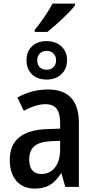

<svg xmlns="http://www.w3.org/2000/svg" viewBox="-20 -1056 529 1085"><path d="M425.8 0H348.6L327.6 -76.2H324.7Q294.4 -28.8 259.8 -9.5Q225.1 9.8 178.2 9.8Q109.9 9.8 72.5 -33.7Q35.2 -77.1 35.2 -152.8Q35.2 -235.8 87.6 -279.1Q140.1 -322.3 241.7 -326.2L319.8 -329.1V-362.8Q319.8 -415.5 300 -441.4Q280.3 -467.3 237.8 -467.3Q182.6 -467.3 114.7 -429.7L78.6 -504.9Q117.7 -527.3 161.6 -538.8Q205.6 -550.3 252 -550.3Q338.9 -550.3 382.3 -502.7Q425.8 -455.1 425.8 -361.3ZM213.9 -72.8Q262.2 -72.8 291 -110.1Q319.8 -147.5 319.8 -211.9V-260.3L265.1 -257.8Q203.1 -254.9 174.1 -229.7Q145 -204.6 145 -154.3Q145 -113.8 162.8 -93.3Q180.7 -72.8 213.9 -72.8ZM243.7 -606.4Q191.9 -606.4 160.9 -635.7Q129.9 -665 129.9 -715.3Q129.9 -765.1 160.9 -794.4Q191.9 -823.7 243.7 -823.7Q294.4 -823.7 326.7 -793.9Q358.9 -764.2 358.9 -716.3Q358.9 -666.5 326.9 -636.5Q294.9 -606.4 243.7 -606.4ZM243.7 -662.1Q267.1 -662.1 282 -676.3Q296.9 -690.4 296.9 -715.3Q296.9 -739.3 282 -753.9Q267.1 -768.6 243.7 -768.6Q220.2 -768.6 205.3 -753.9Q190.4 -739.3 190.4 -715.3Q190.4 -690.9 204.1 -676.5Q217.8 -662.1 243.7 -662.1ZM176.3 -875.5V-887.2Q190.9 -904.8 205.8 -925Q220.7 -945.3 234.4 -965.3Q248 -985.4 258.8 -1003.7Q269.5 -1022 276.9 -1035.6H403.8V-1025.9Q394.5 -1012.7 377 -993.9Q359.4 -975.1 337.2 -954.1Q314.9 -933.1 291.7 -912.6Q268.6 -892.1 247.6 -875.5Z"/></svg>

Font: Open Sans
Style: Regular
Weight: 600
Width: 3
Foundry: Ascender Corporation
Version: Version 1.000